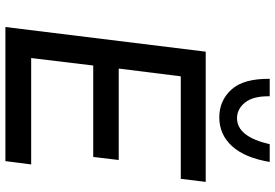

<svg xmlns="http://www.w3.org/2000/svg" viewBox="-170 -824 994 693"><g transform="rotate(90 326.5 -477.0)"><path d="M636 -723 625 -633H255L227 -409H557L546 -317H216L189 -93H573L561 0H77L166 -723ZM264 -954H327Q326 -894 349.5 -865Q373 -836 406 -836Q473 -836 500 -954H564Q549 -864 507 -818Q465 -772 403 -772Q343 -772 303 -815.5Q263 -859 264 -954Z"/></g></svg>

Font: Josefin Sans
Style: Italic
Weight: 400
Italic angle: -7°
Designer: Santiago Orozco
Foundry: Typemade
Version: Version 2.000